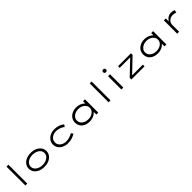

<svg xmlns="http://www.w3.org/2000/svg" viewBox="682 -3031 5322 5322"><g transform="rotate(-45 3342.5 -370.5)"><path d="M204 0V-740H279V0Z M947 10Q844 10 765.5 -25Q687 -60 643 -122Q599 -184 599 -263Q599 -342 643 -403.5Q687 -465 765.5 -500.5Q844 -536 947 -536Q1049 -536 1127 -500.5Q1205 -465 1249.5 -403.5Q1294 -342 1294 -263Q1294 -184 1249.5 -122Q1205 -60 1127 -25Q1049 10 947 10ZM947 -61Q1023 -61 1084 -87Q1145 -113 1181 -158.5Q1217 -204 1216 -263Q1217 -322 1181.5 -367.5Q1146 -413 1084.5 -438.5Q1023 -464 947 -464Q870 -464 808.5 -438.5Q747 -413 712 -367.5Q677 -322 677 -263Q676 -204 712 -158.5Q748 -113 809.5 -87Q871 -61 947 -61Z M1873 10Q1779 10 1705 -25.5Q1631 -61 1588.5 -122.5Q1546 -184 1546 -262Q1546 -341 1589 -402.5Q1632 -464 1706 -500Q1780 -536 1874 -536Q1961 -536 2037 -509.5Q2113 -483 2164 -437L2120 -374Q2093 -399 2053 -419.5Q2013 -440 1965.5 -452.5Q1918 -465 1867 -465Q1797 -465 1742.5 -438.5Q1688 -412 1657.5 -366Q1627 -320 1627 -262Q1627 -203 1659.5 -157.5Q1692 -112 1747 -86.5Q1802 -61 1866 -61Q1926 -61 1973 -72.5Q2020 -84 2056 -100.5Q2092 -117 2121 -134L2162 -72Q2107 -38 2035.5 -14Q1964 10 1873 10Z M2726 10Q2627 10 2555.5 -24.5Q2484 -59 2446 -120.5Q2408 -182 2408 -261Q2408 -341 2449 -402.5Q2490 -464 2562 -500Q2634 -536 2727 -536Q2787 -536 2838 -520.5Q2889 -505 2927 -480.5Q2965 -456 2987.5 -427.5Q3010 -399 3012 -373L2984 -375L2987 -522H3061V0H2986V-148L3005 -156Q3003 -126 2979.5 -97Q2956 -68 2917.5 -43.5Q2879 -19 2829.5 -4.5Q2780 10 2726 10ZM2739 -62Q2812 -62 2868.5 -88Q2925 -114 2957.5 -159Q2990 -204 2990 -261Q2990 -318 2958 -363.5Q2926 -409 2869 -436Q2812 -463 2739 -463Q2665 -463 2608 -436Q2551 -409 2518.5 -363.5Q2486 -318 2486 -261Q2486 -205 2517 -159.5Q2548 -114 2605 -88Q2662 -62 2739 -62Z M3466 0V-740H3541V0Z M3967 0V-522H4043V0ZM4004 -641Q3977 -641 3962 -655.5Q3947 -670 3947 -696Q3947 -720 3962 -735.5Q3977 -751 4004 -751Q4031 -751 4046 -736.5Q4061 -722 4061 -696Q4061 -672 4046 -656.5Q4031 -641 4004 -641Z M4358 0V-65L4781 -468L4802 -457H4358V-522H4865V-458L4442 -54L4424 -66H4876V0Z M5398 10Q5299 10 5227.5 -24.5Q5156 -59 5118 -120.5Q5080 -182 5080 -261Q5080 -341 5121 -402.5Q5162 -464 5234 -500Q5306 -536 5399 -536Q5459 -536 5510 -520.5Q5561 -505 5599 -480.5Q5637 -456 5659.5 -427.5Q5682 -399 5684 -373L5656 -375L5659 -522H5733V0H5658V-148L5677 -156Q5675 -126 5651.5 -97Q5628 -68 5589.5 -43.5Q5551 -19 5501.5 -4.5Q5452 10 5398 10ZM5411 -62Q5484 -62 5540.5 -88Q5597 -114 5629.5 -159Q5662 -204 5662 -261Q5662 -318 5630 -363.5Q5598 -409 5541 -436Q5484 -463 5411 -463Q5337 -463 5280 -436Q5223 -409 5190.5 -363.5Q5158 -318 5158 -261Q5158 -205 5189 -159.5Q5220 -114 5277 -88Q5334 -62 5411 -62Z M6155 0V-522H6230L6232 -357L6209 -352Q6226 -405 6260.5 -446.5Q6295 -488 6341.5 -512Q6388 -536 6442 -536Q6479 -536 6513.5 -528Q6548 -520 6570 -507L6549 -427Q6526 -441 6493.5 -448Q6461 -455 6435 -455Q6385 -455 6347 -439Q6309 -423 6283 -396.5Q6257 -370 6244 -338Q6231 -306 6231 -272V0Z"/></g></svg>

Font: Lexend Zetta Light
Style: Regular
Weight: 300
Designer: Bonnie Shaver-Troup, Thomas Jockin
Foundry: Lexend
Version: Version 1.007